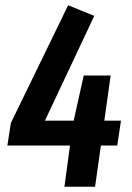

<svg xmlns="http://www.w3.org/2000/svg" viewBox="-20 -707 499 727"><path d="M438 -250 424 -156H362L340 0H224L245 -156H8L21 -241L238 -687L337 -647L150 -250H259L297 -421H399L375 -250Z"/></svg>

Font: Fira Sans Extra Condensed Medium
Style: Italic
Weight: 500
Width: 3
Italic angle: -8°
Designer: Carrois Corporate & Edenspiekermann AG
Foundry: Carrois Corporate GbR & Edenspiekermann AG
Version: Version 4.203